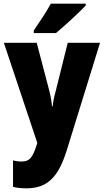

<svg xmlns="http://www.w3.org/2000/svg" viewBox="-20 -786 567 1046"><path d="M447 -756V-766H257C233 -722 197 -668 164 -620V-606H285C337 -649 414 -721 447 -756ZM1 -553 183 -8 181 0C158 72 143 94 96 94C80 94 64 91 51 88V232C71 237 94 240 123 240C237 240 297 181 343 35L525 -553H349L283 -288C274 -256 269 -230 267 -207H263C262 -229 256 -262 249 -290L180 -553Z"/></svg>

Font: Noto Sans Gurmukhi Condensed Black
Style: Regular
Weight: 900
Width: 3
Designer: Jelle Bosma - Monotype Design Team
Foundry: Monotype Imaging Inc.
Version: Version 2.004